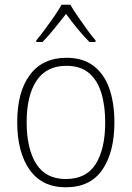

<svg xmlns="http://www.w3.org/2000/svg" viewBox="-20 -784 559 814"><path d="M465 -265Q465 -139 414 -64.5Q363 10 259 10Q158 10 105.5 -64.5Q53 -139 53 -266Q53 -395 107 -467Q161 -539 262 -539Q332 -539 377 -504.5Q422 -470 443.5 -408.5Q465 -347 465 -265ZM93 -266Q93 -154 133.5 -89.5Q174 -25 259 -25Q346 -25 386 -89Q426 -153 426 -265Q426 -336 409.5 -390Q393 -444 357 -474.5Q321 -505 262 -505Q177 -505 135 -442Q93 -379 93 -266ZM278 -764Q291 -742 310.5 -713.5Q330 -685 350 -657.5Q370 -630 385 -613V-606H359Q334 -631 307.5 -663.5Q281 -696 260 -725Q238 -697 211.5 -664Q185 -631 160 -606H134V-613Q150 -632 170.5 -659.5Q191 -687 210 -714.5Q229 -742 241 -764Z"/></svg>

Font: Noto Sans Georgian SemiCondensed ExtraLight
Style: Regular
Weight: 200
Width: 4
Designer: Monotype Design Team, Akaki Razmadze
Foundry: Google LLC
Version: Version 2.005; ttfautohint (v1.8.4.7-5d5b)